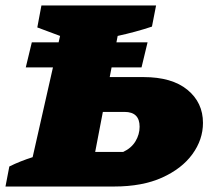

<svg xmlns="http://www.w3.org/2000/svg" viewBox="-63 -680 760 700"><path d="M-43 0 -29 -73Q-9 -83 12.5 -91.5Q34 -100 56 -107L156 -549L73 -580L88 -660H506L491 -583Q461 -573 429.5 -564.5Q398 -556 366 -549L337 -399H460Q564 -399 620.5 -352.5Q677 -306 677 -232Q677 -171 638.5 -118Q600 -65 528 -32.5Q456 0 353 0ZM284 -126H386Q416 -140 431 -165Q446 -190 446 -218Q446 -272 391 -272H312ZM53 -525.7H475L453 -434.3H31Z"/></svg>

Font: Piazzolla SC Black
Style: Italic
Weight: 900
Italic angle: -11.3°
Designer: Juan Pablo del Peral
Foundry: Huerta Tipografica
Version: Version 1.330